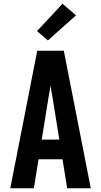

<svg xmlns="http://www.w3.org/2000/svg" viewBox="-20 -1006 540 1026"><path d="M35 0 179 -735H321L465 0H339L314 -155H186L161 0ZM297 -260 260 -490Q257 -505 254.5 -519.5Q252 -534 250 -549Q248 -534 245.5 -519.5Q243 -505 240 -490L203 -260ZM236 -790 178 -840 314 -986 386 -924Z"/></svg>

Font: Iosevka SS04 Extrabold
Style: Regular
Weight: 800
Monospace: yes
Designer: Belleve Invis
Foundry: Belleve Invis
Version: Version 19.0.0; ttfautohint (v1.8.4)